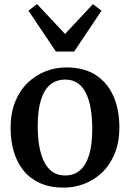

<svg xmlns="http://www.w3.org/2000/svg" viewBox="-20 -892 626 924"><path d="M31 -276.5Q31 -348 53 -402.2Q75 -456.5 113 -493.2Q151 -530 199 -548.8Q247 -567.5 298.5 -567.5Q385 -567.5 441.5 -530.5Q498 -493.5 526.2 -428.5Q554.5 -363.5 554.5 -280Q554.5 -208 532.2 -153.5Q510 -99 472 -62.5Q434 -26 386 -7.5Q338 11 286.5 11Q222 11 174 -10.2Q126 -31.5 94.2 -70Q62.5 -108.5 46.8 -161.2Q31 -214 31 -276.5ZM294 -47.5Q335.5 -47.5 364.5 -72Q393.5 -96.5 408.8 -146Q424 -195.5 424 -271Q424 -323.5 416.8 -367.2Q409.5 -411 394.2 -442.8Q379 -474.5 354.2 -491.8Q329.5 -509 293.5 -509Q251.5 -509 222 -484.8Q192.5 -460.5 177 -411Q161.5 -361.5 161.5 -285.5Q161.5 -232.5 169 -189Q176.5 -145.5 192.2 -113.8Q208 -82 233 -64.8Q258 -47.5 294 -47.5ZM249 -644 117 -840.5 158 -872.5 293 -728.5 427 -872 468.5 -840.5 337 -644Z"/></svg>

Font: Merriweather 24pt SemiBold
Style: Regular
Weight: 600
Designer: Eben Sorkin
Foundry: Eben Sorkin
Version: Version 2.100